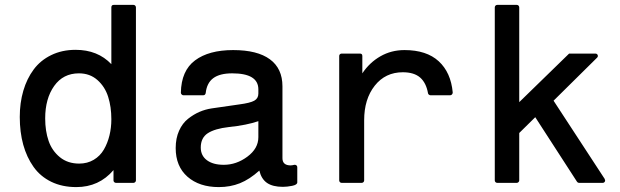

<svg xmlns="http://www.w3.org/2000/svg" viewBox="-20 -741 2511 778"><path d="M289.1 17.1Q231.9 17.1 187.7 -4.4Q143.6 -25.9 116 -64.7Q88.4 -103.5 74.2 -154.5Q60.1 -205.6 60.1 -267.1Q60.1 -324.2 74.5 -373.3Q88.9 -422.4 116.5 -459.5Q144 -496.6 187.7 -517.8Q231.4 -539.1 286.1 -539.1Q376 -539.1 431.2 -481V-710.9Q431.2 -721.2 440.9 -721.2H521Q524.9 -721.2 527.8 -718.3Q530.8 -715.3 530.8 -710.9V-9.8Q530.8 -5.9 527.6 -2.9Q524.4 0 521 0H450.2Q445.8 0 442.9 -2.9Q439.9 -5.9 439.9 -9.8V-51.8Q381.3 17.1 289.1 17.1ZM163.1 -261.2Q163.1 -210 177 -169.9Q190.9 -129.9 222.7 -104Q254.4 -78.1 300.8 -78.1Q334 -78.1 359.9 -93.5Q385.7 -108.9 400.9 -135Q416 -161.1 423.6 -192.4Q431.2 -223.6 431.2 -257.8Q431.2 -308.1 418.2 -348.9Q405.3 -389.6 374.8 -416.7Q344.2 -443.8 299.8 -443.8Q235.8 -443.8 199.5 -392.6Q163.1 -341.3 163.1 -261.2Z M691.9 -141.1Q691.9 -180.7 705.6 -211.2Q719.2 -241.7 742.2 -259.8Q765.1 -277.8 788.6 -287.8Q812 -297.9 837.9 -301.8Q861.8 -305.7 949.7 -317.9Q993.7 -323.7 1010.3 -333Q1026.9 -342.3 1026.9 -361.8V-378.9Q1026.9 -443.8 920.9 -443.8Q870.6 -443.8 844.2 -424.3Q817.9 -404.8 813.5 -363.8Q811.5 -355 803.7 -355H722.7Q719.2 -355 716.1 -358.2Q712.9 -361.3 712.9 -365.2Q714.4 -454.6 770.3 -496.3Q826.2 -538.1 924.8 -538.1Q1022.9 -538.1 1073.7 -500.7Q1124.5 -463.4 1124.5 -391.1V-100.1Q1124.5 -70.8 1157.7 -70.8Q1163.1 -70.8 1172.9 -73.2Q1177.7 -73.7 1181.2 -71Q1184.6 -68.4 1184.6 -63V-2Q1184.6 7.8 1163.8 12Q1143.1 16.1 1126.5 16.1Q1085 16.1 1062 0.2Q1039.1 -15.6 1030.8 -49.8Q991.2 -14.2 952.1 1.5Q913.1 17.1 866.7 17.1Q787.6 17.1 739.7 -24.9Q691.9 -66.9 691.9 -141.1ZM906.7 -226.1Q850.6 -219.7 822 -201.2Q793.5 -182.6 793.5 -143.1Q793.5 -110.4 818.4 -91.8Q843.3 -73.2 886.7 -73.2Q938 -73.2 982.4 -106.2Q1026.9 -139.2 1026.9 -185.1V-250Q980.5 -233.9 906.7 -226.1Z M1354.5 -514.2Q1354.5 -518.6 1357.4 -521.2Q1360.4 -523.9 1364.3 -523.9H1438.5Q1448.2 -523.9 1448.2 -514.2V-443.8Q1477.5 -487.8 1521.5 -512.9Q1565.4 -538.1 1619.1 -538.1Q1708.5 -538.1 1757.8 -492.7Q1807.1 -447.3 1814.5 -366.2Q1814.5 -361.8 1811.5 -358.4Q1808.6 -355 1804.2 -355H1724.1Q1721.2 -355 1718 -357.4Q1714.8 -359.9 1714.4 -362.8Q1707 -405.3 1682.4 -426.8Q1657.7 -448.2 1612.3 -448.2Q1541.5 -448.2 1498.5 -393.8Q1455.6 -339.4 1455.6 -253.9V-9.8Q1455.6 -5.9 1452.6 -2.9Q1449.7 0 1445.3 0H1364.3Q1360.4 0 1357.4 -2.9Q1354.5 -5.9 1354.5 -9.8Z M1995.1 0Q1990.7 0 1987.8 -2.9Q1984.9 -5.9 1984.9 -9.8V-710.9Q1984.9 -715.3 1987.8 -718.3Q1990.7 -721.2 1995.1 -721.2H2074.2Q2078.1 -721.2 2081.1 -718.3Q2084 -715.3 2084 -710.9V-327.1L2286.1 -523.9H2392.1Q2399.4 -523.9 2401.9 -517.8Q2404.3 -511.7 2398.9 -506.8L2223.1 -333L2430.2 -16.1V-15.1Q2433.6 -9.8 2430.7 -4.9Q2427.7 0 2421.9 0H2327.1Q2321.3 0 2317.9 -4.9L2148.9 -266.1L2084 -202.1V-9.8Q2084 -5.9 2080.8 -2.9Q2077.6 0 2074.2 0Z"/></svg>

Font: Fragment Mono SemBd
Style: Regular
Weight: 600
Designer: Wei Huang based on Nimbus Sans by URW Studio, based on Helvetica by Max Miedinger.
Foundry: Wei Huang
Version: Version 1.011